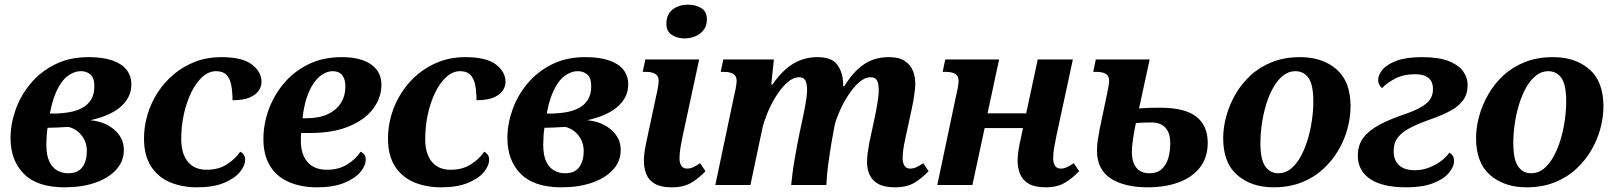

<svg xmlns="http://www.w3.org/2000/svg" viewBox="-20 -790 6899 820"><path d="M256 10Q139 10 82 -47.5Q25 -105 25 -200Q25 -260 46.5 -321Q68 -382 110.5 -433Q153 -484 215 -515Q277 -546 358 -546Q419 -546 459.5 -532Q500 -518 520.5 -492Q541 -466 541 -429Q541 -371 490.5 -330Q440 -289 342 -272L344 -278Q419 -276 464 -239.5Q509 -203 509 -150Q509 -101 476 -65Q443 -29 386 -9.5Q329 10 256 10ZM271 -50Q313 -50 332 -76.5Q351 -103 351 -145Q351 -171 340.5 -192.5Q330 -214 312 -228.5Q294 -243 272 -248Q258 -247 225.5 -245.5Q193 -244 152 -244L189 -276Q181 -238 179.5 -212.5Q178 -187 178 -173Q178 -127 190.5 -100.5Q203 -74 224.5 -62Q246 -50 271 -50ZM189 -281 162 -305H204Q242 -305 274.5 -310.5Q307 -316 331 -329Q355 -342 369 -364.5Q383 -387 383 -422Q383 -457 366.5 -471.5Q350 -486 326 -486Q296 -486 268.5 -465Q241 -444 220.5 -399Q200 -354 189 -281Z M822 10Q758 10 706.5 -11.5Q655 -33 625 -79.5Q595 -126 595 -199Q595 -250 610 -300.5Q625 -351 653.5 -395Q682 -439 722.5 -473Q763 -507 814 -526.5Q865 -546 925 -546Q1015 -546 1056 -514.5Q1097 -483 1097 -440Q1097 -421 1085 -403Q1073 -385 1046 -373.5Q1019 -362 973 -362Q973 -399 967.5 -427Q962 -455 947 -470.5Q932 -486 903 -486Q872 -486 845 -462Q818 -438 797.5 -396.5Q777 -355 765.5 -303.5Q754 -252 754 -196Q754 -134 782 -99.5Q810 -65 863 -65Q913 -65 949 -88Q985 -111 1006 -142Q1016 -137 1021.5 -128.5Q1027 -120 1027 -109Q1027 -82 1004 -54.5Q981 -27 935.5 -8.5Q890 10 822 10Z M1334 10Q1266 10 1214 -12.5Q1162 -35 1133.5 -81Q1105 -127 1105 -197Q1105 -259 1127 -320.5Q1149 -382 1191.5 -433Q1234 -484 1296.5 -515Q1359 -546 1440 -546Q1520 -546 1564.5 -515Q1609 -484 1609 -428Q1609 -373 1574 -326Q1539 -279 1471 -250.5Q1403 -222 1303 -222H1266Q1265 -212 1265 -203.5Q1265 -195 1265 -187Q1265 -132 1293 -98.5Q1321 -65 1377 -65Q1427 -65 1463.5 -88Q1500 -111 1520 -142Q1531 -137 1536.5 -128.5Q1542 -120 1542 -109Q1542 -82 1518.5 -54.5Q1495 -27 1449 -8.5Q1403 10 1334 10ZM1272 -285H1288Q1342 -285 1379 -302Q1416 -319 1435.5 -349.5Q1455 -380 1455 -421Q1455 -452 1441.5 -469Q1428 -486 1401 -486Q1379 -486 1357.5 -472.5Q1336 -459 1318.5 -433Q1301 -407 1289 -369.5Q1277 -332 1272 -285Z M1864 10Q1800 10 1748.5 -11.5Q1697 -33 1667 -79.5Q1637 -126 1637 -199Q1637 -250 1652 -300.5Q1667 -351 1695.5 -395Q1724 -439 1764.5 -473Q1805 -507 1856 -526.5Q1907 -546 1967 -546Q2057 -546 2098 -514.5Q2139 -483 2139 -440Q2139 -421 2127 -403Q2115 -385 2088 -373.5Q2061 -362 2015 -362Q2015 -399 2009.5 -427Q2004 -455 1989 -470.5Q1974 -486 1945 -486Q1914 -486 1887 -462Q1860 -438 1839.5 -396.5Q1819 -355 1807.5 -303.5Q1796 -252 1796 -196Q1796 -134 1824 -99.5Q1852 -65 1905 -65Q1955 -65 1991 -88Q2027 -111 2048 -142Q2058 -137 2063.5 -128.5Q2069 -120 2069 -109Q2069 -82 2046 -54.5Q2023 -27 1977.5 -8.5Q1932 10 1864 10Z M2378 10Q2261 10 2204 -47.5Q2147 -105 2147 -200Q2147 -260 2168.5 -321Q2190 -382 2232.5 -433Q2275 -484 2337 -515Q2399 -546 2480 -546Q2541 -546 2581.5 -532Q2622 -518 2642.5 -492Q2663 -466 2663 -429Q2663 -371 2612.5 -330Q2562 -289 2464 -272L2466 -278Q2541 -276 2586 -239.5Q2631 -203 2631 -150Q2631 -101 2598 -65Q2565 -29 2508 -9.5Q2451 10 2378 10ZM2393 -50Q2435 -50 2454 -76.5Q2473 -103 2473 -145Q2473 -171 2462.5 -192.5Q2452 -214 2434 -228.5Q2416 -243 2394 -248Q2380 -247 2347.5 -245.5Q2315 -244 2274 -244L2311 -276Q2303 -238 2301.5 -212.5Q2300 -187 2300 -173Q2300 -127 2312.5 -100.5Q2325 -74 2346.5 -62Q2368 -50 2393 -50ZM2311 -281 2284 -305H2326Q2364 -305 2396.5 -310.5Q2429 -316 2453 -329Q2477 -342 2491 -364.5Q2505 -387 2505 -422Q2505 -457 2488.5 -471.5Q2472 -486 2448 -486Q2418 -486 2390.5 -465Q2363 -444 2342.5 -399Q2322 -354 2311 -281Z M2849 10Q2803 10 2777 -5Q2751 -20 2740.5 -46Q2730 -72 2730 -103Q2730 -120 2732.5 -139Q2735 -158 2739 -177L2783 -383Q2788 -403 2790.5 -420.5Q2793 -438 2793 -445Q2793 -466 2778.5 -474.5Q2764 -483 2740 -483H2725L2736 -536H2966L2896 -211Q2890 -183 2886 -158.5Q2882 -134 2882 -114Q2882 -94 2890 -82Q2898 -70 2914 -70Q2928 -70 2941 -76Q2954 -82 2970 -93L2993 -59Q2967 -31 2934 -10.5Q2901 10 2849 10ZM2904 -626Q2871 -626 2848.5 -641.5Q2826 -657 2826 -688Q2826 -717 2839 -735Q2852 -753 2873 -761.5Q2894 -770 2919 -770Q2951 -770 2975 -755.5Q2999 -741 2999 -707Q2999 -680 2985 -662Q2971 -644 2949.5 -635Q2928 -626 2904 -626Z M3802 10Q3757 10 3731 -4.5Q3705 -19 3694 -43.5Q3683 -68 3683 -97Q3683 -115 3685.5 -135Q3688 -155 3692 -177L3717 -294Q3720 -307 3723.5 -327Q3727 -347 3730 -368Q3733 -389 3733 -405Q3733 -417 3731 -430Q3729 -443 3721.5 -451.5Q3714 -460 3698 -460Q3673 -460 3648.5 -438Q3624 -416 3602.5 -383Q3581 -350 3566 -315.5Q3551 -281 3545 -257L3534 -197Q3531 -181 3527 -155.5Q3523 -130 3519 -101.5Q3515 -73 3512.5 -46Q3510 -19 3509 0H3359Q3361 -20 3364.5 -48.5Q3368 -77 3373.5 -108.5Q3379 -140 3384.5 -170Q3390 -200 3395 -223L3410 -293Q3415 -317 3419 -339Q3423 -361 3425 -378.5Q3427 -396 3427 -405Q3427 -417 3425 -430Q3423 -443 3416 -451.5Q3409 -460 3393 -460Q3367 -460 3341.5 -437Q3316 -414 3294 -378.5Q3272 -343 3257 -306Q3242 -269 3236 -242L3185 0H3035L3117 -389Q3122 -409 3124 -423.5Q3126 -438 3126 -445Q3126 -466 3111.5 -474.5Q3097 -483 3073 -483H3058L3069 -536H3285L3274 -429H3279Q3323 -492 3369.5 -519Q3416 -546 3471 -546Q3532 -546 3555.5 -514Q3579 -482 3581 -435Q3581 -432 3581 -429Q3581 -426 3581 -422H3586Q3624 -484 3669.5 -515Q3715 -546 3776 -546Q3819 -546 3843.5 -530Q3868 -514 3878.5 -488.5Q3889 -463 3889 -434Q3889 -417 3886.5 -397.5Q3884 -378 3880.5 -358.5Q3877 -339 3873 -321L3846 -196Q3840 -169 3837.5 -149Q3835 -129 3835 -114Q3835 -94 3843 -82Q3851 -70 3867 -70Q3881 -70 3894 -76Q3907 -82 3923 -93L3946 -59Q3920 -31 3887 -10.5Q3854 10 3802 10Z M4445 10Q4400 10 4374 -5Q4348 -20 4337 -46Q4326 -72 4326 -103Q4326 -120 4328.5 -139Q4331 -158 4335 -177L4355 -271L4377 -243H4157L4191 -270L4133 0H3983L4065 -389Q4070 -409 4072 -423.5Q4074 -438 4074 -445Q4074 -466 4059.5 -474.5Q4045 -483 4021 -483H4006L4017 -536H4247L4191 -275L4170 -306H4390L4356 -275L4412 -536H4562L4492 -211Q4486 -183 4482 -159Q4478 -135 4478 -114Q4478 -94 4486 -82Q4494 -70 4510 -70Q4524 -70 4536.5 -76Q4549 -82 4566 -93L4589 -59Q4563 -31 4529.5 -10.5Q4496 10 4445 10Z M4882 10Q4782 10 4723.5 -28Q4665 -66 4665 -148Q4665 -169 4668.5 -192.5Q4672 -216 4677 -241L4708 -389Q4712 -407 4714.5 -422.5Q4717 -438 4717 -445Q4717 -466 4702.5 -474.5Q4688 -483 4664 -483H4649L4660 -536H4890L4836 -287L4813 -324Q4863 -329 4891.5 -329.5Q4920 -330 4935 -330Q5041 -330 5089.5 -291.5Q5138 -253 5138 -181Q5138 -117 5104.5 -74.5Q5071 -32 5013.5 -11Q4956 10 4882 10ZM4889 -50Q4921 -50 4940.5 -67Q4960 -84 4969 -113Q4978 -142 4978 -178Q4978 -222 4957.5 -244.5Q4937 -267 4898 -267Q4873 -267 4853 -266Q4833 -265 4800 -261L4835 -283Q4825 -237 4819.5 -200.5Q4814 -164 4814 -141Q4814 -98 4833 -74Q4852 -50 4889 -50Z M5419 10Q5325 10 5264.5 -42Q5204 -94 5204 -200Q5204 -245 5217 -293Q5230 -341 5256 -386.5Q5282 -432 5321 -468Q5360 -504 5413 -525Q5466 -546 5533 -546Q5628 -546 5688 -494Q5748 -442 5748 -336Q5748 -291 5735.5 -243Q5723 -195 5697 -150Q5671 -105 5631.5 -68.5Q5592 -32 5539 -11Q5486 10 5419 10ZM5440 -50Q5470 -50 5493.5 -69.5Q5517 -89 5535 -121.5Q5553 -154 5565 -194Q5577 -234 5583 -276.5Q5589 -319 5589 -357Q5589 -428 5568.5 -457Q5548 -486 5512 -486Q5483 -486 5459 -466.5Q5435 -447 5417 -414.5Q5399 -382 5387 -342Q5375 -302 5369 -259.5Q5363 -217 5363 -179Q5363 -109 5383.5 -79.5Q5404 -50 5440 -50Z M5986 10Q5883 10 5831 -26Q5779 -62 5779 -125Q5779 -170 5802.5 -201.5Q5826 -233 5872 -257.5Q5918 -282 5987 -305Q6042 -324 6071 -347.5Q6100 -371 6100 -410Q6100 -430 6092 -444Q6084 -458 6067 -465.5Q6050 -473 6022 -473Q5975 -473 5939 -454.5Q5903 -436 5883 -414Q5876 -418 5871 -427.5Q5866 -437 5866 -449Q5866 -470 5884.5 -492.5Q5903 -515 5944.5 -530.5Q5986 -546 6053 -546Q6125 -546 6167.5 -529Q6210 -512 6229 -485Q6248 -458 6248 -427Q6248 -389 6229.5 -363Q6211 -337 6177.5 -318.5Q6144 -300 6097 -283Q6042 -264 6005.5 -245.5Q5969 -227 5950.5 -203.5Q5932 -180 5932 -144Q5932 -106 5955 -84.5Q5978 -63 6023 -63Q6055 -63 6084 -74.5Q6113 -86 6135.5 -103Q6158 -120 6170 -138Q6178 -134 6184 -125.5Q6190 -117 6190 -103Q6190 -78 6168 -51.5Q6146 -25 6100.5 -7.5Q6055 10 5986 10Z M6499 10Q6405 10 6344.5 -42Q6284 -94 6284 -200Q6284 -245 6297 -293Q6310 -341 6336 -386.5Q6362 -432 6401 -468Q6440 -504 6493 -525Q6546 -546 6613 -546Q6708 -546 6768 -494Q6828 -442 6828 -336Q6828 -291 6815.5 -243Q6803 -195 6777 -150Q6751 -105 6711.5 -68.5Q6672 -32 6619 -11Q6566 10 6499 10ZM6520 -50Q6550 -50 6573.5 -69.5Q6597 -89 6615 -121.5Q6633 -154 6645 -194Q6657 -234 6663 -276.5Q6669 -319 6669 -357Q6669 -428 6648.5 -457Q6628 -486 6592 -486Q6563 -486 6539 -466.5Q6515 -447 6497 -414.5Q6479 -382 6467 -342Q6455 -302 6449 -259.5Q6443 -217 6443 -179Q6443 -109 6463.5 -79.5Q6484 -50 6520 -50Z"/></svg>

Font: Noto Serif
Style: Italic
Weight: 400
Italic angle: -12°
Designer: Monotype Design Team
Foundry: Monotype Imaging Inc.
Version: Version 2.013